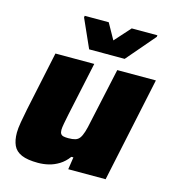

<svg xmlns="http://www.w3.org/2000/svg" viewBox="-108 -806 811 903"><g transform="rotate(15 297.5 -354.5)"><path d="M159 8Q108 8 79 -4.5Q50 -17 38.5 -42Q27 -67 27 -104Q27 -124 32.5 -156Q38 -188 45 -222L106 -510H295L239 -248Q234 -224 230 -202.5Q226 -181 226 -171Q226 -158 230.5 -151.5Q235 -145 244 -143Q253 -141 267 -141Q288 -141 301 -145Q314 -149 322 -160Q330 -171 336.5 -191.5Q343 -212 349 -243L407 -510H595L487 0H305L314 -60H304Q285 -34 260.5 -19Q236 -4 210.5 2Q185 8 159 8ZM254 -570 192 -709 193 -717H310L353 -640L422 -717H547L546 -709L427 -570Z"/></g></svg>

Font: Saira Thin ExtraBold
Style: Italic
Weight: 800
Italic angle: -12°
Version: Version 1.101